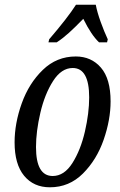

<svg xmlns="http://www.w3.org/2000/svg" viewBox="-20 -786 509 816"><path d="M42 -181Q42 -262 72.5 -347Q103 -432 162 -489Q221 -546 302 -546Q368 -546 409 -498.5Q450 -451 450 -355Q450 -277 420.5 -192Q391 -107 332.5 -48.5Q274 10 192 10Q123 10 82.5 -39Q42 -88 42 -181ZM359 -372Q359 -497 289 -497Q241 -497 205.5 -441.5Q170 -386 151.5 -306.5Q133 -227 133 -161Q133 -38 204 -38Q253 -38 288 -93.5Q323 -149 341 -227.5Q359 -306 359 -372ZM189 -619Q268 -711 303 -766H387Q393 -734 408 -692.5Q423 -651 438 -619L435 -606H401Q368 -637 334 -706Q299 -670 273 -646.5Q247 -623 221 -606H186Z"/></svg>

Font: Noto Serif Cond
Style: Italic
Weight: 400
Width: 3
Italic angle: -12°
Designer: Monotype Design Team
Foundry: Monotype Imaging Inc.
Version: Version 1.001